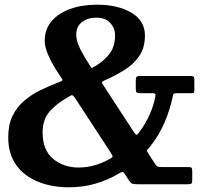

<svg xmlns="http://www.w3.org/2000/svg" viewBox="-20 -783 925 816"><path d="M574 -460H790.5Q799 -460 802.5 -457.2Q806 -454.5 806 -445V-400Q806 -391 804 -389Q802 -387 792 -387H731.5Q721 -387 718.5 -384.8Q716 -382.5 714.5 -374Q702.5 -316 678.8 -261.2Q655 -206.5 617.5 -159.5Q608.5 -148.5 605.5 -145.5Q602.5 -142.5 611.5 -129L640 -85Q645.5 -77 650 -75Q654.5 -73 668.5 -73H780.5Q792 -73 794.5 -69.2Q797 -65.5 797 -54V-20Q797 -7.5 794.2 -3.8Q791.5 0 780 0H564.5Q546 0 540.2 -3.2Q534.5 -6.5 527.5 -17L511.5 -42Q504.5 -52.5 500.2 -52.2Q496 -52 484 -45Q438 -17.5 385 -2.2Q332 13 273 13Q200.5 13 142 -10.5Q83.5 -34 49.2 -81.2Q15 -128.5 15 -200Q15 -253 33.2 -290.5Q51.5 -328 82.5 -354.5Q113.5 -381 152.5 -400Q191.5 -419 232.5 -434.5Q248 -440.5 245.2 -445.2Q242.5 -450 234.5 -461.5L216 -490Q197.5 -519.5 183.8 -551.8Q170 -584 170 -610Q170 -658 198.8 -692.2Q227.5 -726.5 277.8 -744.8Q328 -763 392 -763Q481.5 -763 538.8 -728.8Q596 -694.5 596 -632Q596 -581 572.5 -546Q549 -511 510.2 -486.5Q471.5 -462 426 -442Q412.5 -436.5 413.2 -432.2Q414 -428 422 -416.5L545.5 -227Q556 -210.5 559.8 -209.8Q563.5 -209 575 -225.5Q625 -294.5 640 -372Q642.5 -382 639 -384.5Q635.5 -387 625 -387H576.5Q563.5 -387 560.2 -390.8Q557 -394.5 557 -408.5V-440Q557 -451.5 560 -455.8Q563 -460 574 -460ZM469 -632.5Q469 -663.5 448.2 -685.8Q427.5 -708 389.5 -708Q353.5 -708 328.8 -689.5Q304 -671 304 -635.5Q304 -608 321.2 -574.2Q338.5 -540.5 364.5 -500.5Q369 -493.5 371.8 -494.5Q374.5 -495.5 381 -499.5Q419.5 -521.5 444.2 -552.8Q469 -584 469 -632.5ZM267 -368.5Q222 -344 191.5 -309.8Q161 -275.5 161 -220Q161 -145 205.8 -108Q250.5 -71 314 -71Q349.5 -71 383 -80.8Q416.5 -90.5 447 -108Q460 -115 458.5 -119.2Q457 -123.5 450 -135L300 -365Q290.5 -379 285.5 -378.5Q280.5 -378 267 -368.5Z"/></svg>

Font: Besley* Narrow Semi
Style: Regular
Weight: 600
Width: 4
Designer: Owen Earl
Foundry: indestructible type*
Version: Version 3.000; ttfautohint (v1.8.3)